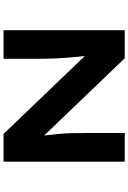

<svg xmlns="http://www.w3.org/2000/svg" viewBox="164 -904 740 1109"><g transform="rotate(-90 534.5 -350.0)"><path d="M154.7 0V-700H314.8L793.9 -200.5L768.7 -204.7Q763.1 -242.3 760.1 -276.1Q757.1 -309.9 754.6 -341.3Q752.1 -372.7 750.9 -403Q749.7 -433.3 749.2 -464Q748.7 -494.7 748.7 -527.4V-700H914.1V0H752L256.9 -516.4L300.1 -508.6Q303.7 -487.3 305.9 -465.1Q308.2 -443 310.9 -418.8Q313.7 -394.7 316.2 -367Q318.7 -339.3 319.4 -306Q320.1 -272.7 320.1 -233.6V0Z"/></g></svg>

Font: Lexend Tera
Style: Regular
Weight: 400
Designer: Bonnie Shaver-Troup, Thomas Jockin
Foundry: Lexend
Version: Version 1.007